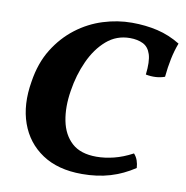

<svg xmlns="http://www.w3.org/2000/svg" viewBox="-78 -760 819 845"><g transform="rotate(10 331.0 -338.0)"><path d="M662 -630Q649 -596 641 -557.5Q633 -519 629 -476Q590 -462 544 -471Q551 -530 541 -561.5Q531 -593 506.5 -605Q482 -617 448 -617Q388 -617 343.5 -578.5Q299 -540 270.5 -477.5Q242 -415 231 -343Q219 -269 231 -208.5Q243 -148 282 -112.5Q321 -77 392 -77Q429 -77 469.5 -87Q510 -97 553 -120Q564 -108 569.5 -92.5Q575 -77 576 -59Q525 -25 468 -8Q411 9 342 9Q235 9 164.5 -38Q94 -85 65 -166.5Q36 -248 54 -353Q67 -438 105.5 -500Q144 -562 198.5 -603.5Q253 -645 317 -665Q381 -685 445 -685Q506 -685 559.5 -672.5Q613 -660 662 -630Z"/></g></svg>

Font: Vollkorn ExtraBold
Style: Italic
Weight: 800
Italic angle: -11°
Designer: Friedrich Althausen
Foundry: Friedrich Althausen
Version: Version 5.000; ttfautohint (v1.8.3)